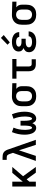

<svg xmlns="http://www.w3.org/2000/svg" viewBox="1690 -2502 819 4240"><g transform="rotate(-90 2100.0 -381.5)"><path d="M102 0V-520H209V-289L403 -520H534L329 -282L534 0H408L278 -179L260 -203L209 -143V0Z M667 0 845 -506 821 -575Q821 -575 821 -575Q821 -575 821 -575V-576Q816 -589 810.5 -602.5Q805 -616 794.5 -626Q784 -636 770 -639.5Q756 -643 742 -643H690V-735H742Q769 -735 796.5 -731.5Q824 -728 848 -714Q872 -700 888 -677Q904 -654 914 -628Q916 -622 918 -616.5Q920 -611 922 -605L1133 0H1022L901 -372L778 0Z M1397 8Q1369 8 1344 -5Q1319 -18 1301.5 -39.5Q1284 -61 1273.5 -87Q1263 -113 1257 -140Q1251 -167 1248.5 -194.5Q1246 -222 1246 -250Q1246 -321 1261 -391.5Q1276 -462 1303 -528L1402 -493Q1377 -435 1365 -373.5Q1353 -312 1353 -249Q1353 -240 1353 -231Q1353 -222 1353.5 -213Q1354 -204 1355 -195Q1356 -186 1357 -177Q1358 -168 1359 -159Q1360 -150 1362 -141Q1364 -132 1367 -123.5Q1370 -115 1373.5 -106.5Q1377 -98 1384 -91Q1391 -84 1400 -84Q1409 -84 1416 -92Q1423 -100 1427 -108.5Q1431 -117 1433.5 -126.5Q1436 -136 1438 -145.5Q1440 -155 1441 -164.5Q1442 -174 1443 -183.5Q1444 -193 1445 -202.5Q1446 -212 1446 -221.5Q1446 -231 1446.5 -240.5Q1447 -250 1447 -260V-338H1553V-260Q1553 -250 1553.5 -240.5Q1554 -231 1554 -221.5Q1554 -212 1555 -202.5Q1556 -193 1557 -183.5Q1558 -174 1559 -164.5Q1560 -155 1562 -145.5Q1564 -136 1566.5 -126.5Q1569 -117 1573 -108.5Q1577 -100 1584 -92Q1591 -84 1600 -84Q1609 -84 1616 -91Q1623 -98 1626.5 -106.5Q1630 -115 1633 -123.5Q1636 -132 1638 -141Q1640 -150 1641 -159Q1642 -168 1643 -177Q1644 -186 1645 -195Q1646 -204 1646.5 -213Q1647 -222 1647 -231Q1647 -240 1647 -249Q1647 -312 1635 -373.5Q1623 -435 1598 -493L1697 -528Q1724 -462 1739 -391.5Q1754 -321 1754 -250Q1754 -222 1751.5 -194.5Q1749 -167 1743 -140Q1737 -113 1726.5 -87Q1716 -61 1698.5 -39.5Q1681 -18 1656 -5Q1631 8 1603 8Q1585 8 1568 2Q1551 -4 1538 -17Q1525 -30 1516 -45.5Q1507 -61 1500 -78Q1493 -61 1484 -45.5Q1475 -30 1462 -17Q1449 -4 1432 2Q1415 8 1397 8Z M2099 8Q2070 8 2040.5 3Q2011 -2 1984 -15Q1957 -28 1935.5 -48.5Q1914 -69 1900 -95.5Q1886 -122 1880.5 -151Q1875 -180 1875 -210V-310Q1875 -338 1880 -366.5Q1885 -395 1897.5 -420.5Q1910 -446 1930 -466.5Q1950 -487 1975 -500.5Q2000 -514 2028 -521Q2056 -528 2084 -528Q2088 -528 2092 -528Q2096 -528 2100 -528L2383 -520V-428L2259 -431Q2273 -421 2284.5 -407.5Q2296 -394 2303.5 -378Q2311 -362 2314 -345Q2317 -328 2317 -310V-210Q2317 -181 2312 -152Q2307 -123 2294 -96.5Q2281 -70 2260 -49Q2239 -28 2213 -15Q2187 -2 2157.5 3Q2128 8 2099 8ZM2099 -84Q2115 -84 2130.5 -87.5Q2146 -91 2159.5 -99.5Q2173 -108 2183.5 -120.5Q2194 -133 2199.5 -147.5Q2205 -162 2207.5 -178Q2210 -194 2210 -210V-310Q2210 -333 2205 -355Q2200 -377 2186.5 -395.5Q2173 -414 2152.5 -424Q2132 -434 2109 -435L2100 -436Q2098 -436 2096 -436Q2094 -436 2092 -436Q2069 -436 2046.5 -426Q2024 -416 2009 -398Q1994 -380 1988 -357Q1982 -334 1982 -310V-210Q1982 -194 1984.5 -177.5Q1987 -161 1993.5 -146.5Q2000 -132 2011 -119.5Q2022 -107 2036 -99Q2050 -91 2066.5 -87.5Q2083 -84 2099 -84Z M2801 0Q2780 0 2759.5 -3.5Q2739 -7 2720.5 -16Q2702 -25 2687 -40Q2672 -55 2663 -74Q2654 -93 2650.5 -113.5Q2647 -134 2647 -155V-428H2483V-520H2917V-428H2753V-155Q2753 -144 2755.5 -132.5Q2758 -121 2764 -111.5Q2770 -102 2780 -97Q2790 -92 2801 -92H2911V0Z M3297 8Q3271 8 3245 5.5Q3219 3 3193.5 -4Q3168 -11 3145 -23.5Q3122 -36 3104 -55Q3086 -74 3076.5 -99.5Q3067 -125 3067 -151Q3067 -171 3073 -191Q3079 -211 3092 -226.5Q3105 -242 3122.5 -253Q3140 -264 3159 -272Q3142 -279 3127.5 -289Q3113 -299 3102.5 -313Q3092 -327 3087.5 -344.5Q3083 -362 3083 -380Q3083 -404 3091.5 -427.5Q3100 -451 3117 -468.5Q3134 -486 3155.5 -498Q3177 -510 3200.5 -516.5Q3224 -523 3248.5 -525.5Q3273 -528 3297 -528Q3322 -528 3347 -525Q3372 -522 3395.5 -514.5Q3419 -507 3440.5 -493.5Q3462 -480 3478 -461Q3494 -442 3502.5 -418Q3511 -394 3511 -369Q3511 -369 3511 -368Q3511 -367 3511 -367H3404Q3404 -367 3404 -367Q3404 -367 3404 -367Q3404 -385 3393 -400Q3382 -415 3366 -422.5Q3350 -430 3332.5 -433Q3315 -436 3297 -436Q3286 -436 3274.5 -435Q3263 -434 3252 -432Q3241 -430 3230.5 -426Q3220 -422 3210.5 -415.5Q3201 -409 3195.5 -399Q3190 -389 3190 -378Q3190 -378 3190 -378Q3190 -378 3190 -378Q3190 -366 3195.5 -355.5Q3201 -345 3210.5 -338Q3220 -331 3231 -327Q3242 -323 3253.5 -320.5Q3265 -318 3276.5 -317.5Q3288 -317 3300 -317H3365V-224H3300Q3287 -224 3273.5 -223Q3260 -222 3246.5 -219.5Q3233 -217 3220.5 -212Q3208 -207 3197.5 -199Q3187 -191 3180.5 -178.5Q3174 -166 3174 -153Q3174 -140 3180.5 -128Q3187 -116 3197.5 -108Q3208 -100 3220.5 -95.5Q3233 -91 3245.5 -88.5Q3258 -86 3271 -85Q3284 -84 3297 -84Q3311 -84 3324 -85.5Q3337 -87 3350 -90Q3363 -93 3375.5 -98.5Q3388 -104 3398 -112.5Q3408 -121 3414 -133.5Q3420 -146 3420 -159H3527Q3527 -159 3527 -158.5Q3527 -158 3527 -158Q3527 -132 3517.5 -106.5Q3508 -81 3491 -61Q3474 -41 3450.5 -27Q3427 -13 3402 -5.5Q3377 2 3350.5 5Q3324 8 3297 8ZM3285 -575 3233 -625 3383 -771 3447 -709Z M3899 8Q3870 8 3840.5 3Q3811 -2 3784 -15Q3757 -28 3735.5 -48.5Q3714 -69 3700 -95.5Q3686 -122 3680.5 -151Q3675 -180 3675 -210V-310Q3675 -338 3680 -366.5Q3685 -395 3697.5 -420.5Q3710 -446 3730 -466.5Q3750 -487 3775 -500.5Q3800 -514 3828 -521Q3856 -528 3884 -528Q3888 -528 3892 -528Q3896 -528 3900 -528L4183 -520V-428L4059 -431Q4073 -421 4084.5 -407.5Q4096 -394 4103.5 -378Q4111 -362 4114 -345Q4117 -328 4117 -310V-210Q4117 -181 4112 -152Q4107 -123 4094 -96.5Q4081 -70 4060 -49Q4039 -28 4013 -15Q3987 -2 3957.5 3Q3928 8 3899 8ZM3899 -84Q3915 -84 3930.5 -87.5Q3946 -91 3959.5 -99.5Q3973 -108 3983.5 -120.5Q3994 -133 3999.5 -147.5Q4005 -162 4007.5 -178Q4010 -194 4010 -210V-310Q4010 -333 4005 -355Q4000 -377 3986.5 -395.5Q3973 -414 3952.5 -424Q3932 -434 3909 -435L3900 -436Q3898 -436 3896 -436Q3894 -436 3892 -436Q3869 -436 3846.5 -426Q3824 -416 3809 -398Q3794 -380 3788 -357Q3782 -334 3782 -310V-210Q3782 -194 3784.5 -177.5Q3787 -161 3793.5 -146.5Q3800 -132 3811 -119.5Q3822 -107 3836 -99Q3850 -91 3866.5 -87.5Q3883 -84 3899 -84Z"/></g></svg>

Font: Iosevka SS04 Semibold Extended
Style: Regular
Weight: 600
Width: 7
Monospace: yes
Designer: Belleve Invis
Foundry: Belleve Invis
Version: Version 19.0.0; ttfautohint (v1.8.4)